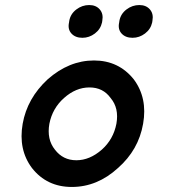

<svg xmlns="http://www.w3.org/2000/svg" viewBox="-20 -740 680 762"><path d="M353 -500Q451 -500 511 -425Q566 -351 548 -249Q530 -145 448 -73Q366 2 265 2Q166 2 107 -73Q52 -146 70 -249Q88 -350 169 -425Q254 -500 353 -500ZM442 -249Q453 -311 419 -351Q389 -393 335 -393Q281 -393 234 -351Q188 -310 176 -249Q165 -187 198 -146Q230 -104 283 -104Q336 -104 384 -146Q430 -187 442 -249ZM533 -720Q560 -720 575 -702.5Q590 -685 585 -658L584 -651Q578 -624 555.5 -607Q533 -590 506 -590Q478 -590 462.5 -607Q447 -624 453 -651L454 -658Q459 -685 482 -702.5Q505 -720 533 -720ZM334 -720Q361 -720 376 -702.5Q391 -685 386 -658L385 -651Q379 -624 356.5 -607Q334 -590 307 -590Q279 -590 263.5 -607Q248 -624 254 -651L255 -658Q260 -685 283 -702.5Q306 -720 334 -720Z"/></svg>

Font: Quicksand
Style: Bold Italic
Weight: 700
Italic angle: -12°
Designer: Andrew Paglinawan
Foundry: Andrew Paglinawan
Version: 1.002